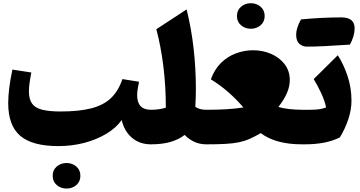

<svg xmlns="http://www.w3.org/2000/svg" viewBox="-20 -875 2182 1164"><path d="M717.8 -147.5Q684.6 -100.1 625.5 -64.5Q566.4 -28.8 491.5 -9Q416.5 10.7 334 10.7Q175.3 10.7 102.5 -51.8Q29.8 -114.3 29.8 -249.5Q29.8 -333.5 55.2 -453.1L169.9 -435.5Q155.3 -361.8 155.3 -321.3Q155.3 -275.4 173.3 -248.5Q191.4 -221.7 233.4 -210.4Q275.4 -199.2 346.7 -199.2Q460 -199.2 534.2 -218.5Q608.4 -237.8 653.1 -280.8Q697.8 -323.7 722.2 -395.5L822.8 -379.4Q817.4 -354 814.5 -334Q811.5 -314 811.5 -297.9Q811.5 -209.5 894.5 -209.5H895V0H894.5Q827.1 0 780.3 -39.6Q733.4 -79.1 717.8 -147.5ZM299.3 190.9Q299.3 155.8 324 134.5Q348.6 113.3 383.3 113.3Q418.5 113.3 442.9 134.5Q467.3 155.8 467.3 190.9Q467.3 225.6 442.9 246.8Q418.5 268.1 383.3 268.1Q348.6 268.1 324 246.8Q299.3 225.6 299.3 190.9Z M1111.3 -817.9Q1140.1 -702.6 1153.8 -580.6Q1167.5 -458.5 1167.5 -336.9Q1167.5 -314.5 1166.7 -285.6Q1166 -256.8 1164.1 -227.1Q1181.2 -216.3 1197.3 -212.9Q1213.4 -209.5 1231.4 -209.5H1231.9V0H1231.4Q1189.9 0 1157 -15.6Q1124 -31.2 1099.6 -57.1Q1063 -28.8 1013.2 -14.4Q963.4 0 895 0Q884.3 0 878.7 -8.3Q873 -16.6 873 -39.6V-170.4Q873 -193.4 878.7 -201.4Q884.3 -209.5 895 -209.5Q918.9 -209.5 942.1 -212.6Q965.3 -215.8 985.4 -222.2Q985.4 -353 970.2 -474.4Q955.1 -595.7 927.7 -697.8Z M1231.9 0Q1221.2 0 1215.6 -8.3Q1210 -16.6 1210 -39.6V-170.4Q1210 -193.4 1215.6 -201.4Q1221.2 -209.5 1231.9 -209.5Q1296.4 -209.5 1350.8 -212.6Q1405.3 -215.8 1455.6 -223.6Q1412.6 -273.9 1363.3 -316.9Q1314 -359.9 1258.3 -394Q1280.3 -455.1 1320.3 -494.1Q1360.4 -533.2 1410.9 -551.8Q1461.4 -570.3 1514.6 -570.3Q1573.2 -570.3 1623.8 -548.3Q1674.3 -526.4 1705.6 -485.8Q1736.8 -445.3 1736.8 -389.6Q1736.8 -350.1 1719.2 -310.1Q1701.7 -270 1667.5 -226.6Q1692.4 -218.8 1731.4 -214.1Q1770.5 -209.5 1811 -209.5H1811.5V0H1811Q1650.4 0 1561 -67.9Q1523.4 -46.4 1492.9 -33Q1462.4 -19.5 1428.5 -12.5Q1394.5 -5.4 1347.9 -2.7Q1301.3 0 1231.9 0ZM1416.5 -777.8Q1416.5 -813 1441.2 -834.2Q1465.8 -855.5 1500.5 -855.5Q1535.6 -855.5 1560.1 -834.2Q1584.5 -813 1584.5 -777.8Q1584.5 -743.2 1560.1 -721.9Q1535.6 -700.7 1500.5 -700.7Q1465.8 -700.7 1441.2 -721.9Q1416.5 -743.2 1416.5 -777.8Z M2101.6 -604.5Q1926.8 -592.3 1840.8 -592.3Q1814.5 -592.3 1794.9 -609.4Q1775.4 -626.5 1775.4 -665.3Q1775.4 -704.1 1804.7 -757.3Q1931.6 -769.5 2049.8 -769.5Q2129.9 -769.5 2129.9 -703.6Q2129.9 -657.2 2101.6 -604.5ZM1811.5 0Q1800.8 0 1795.2 -8.3Q1789.6 -16.6 1789.6 -39.6V-170.4Q1789.6 -193.4 1795.2 -201.4Q1800.8 -209.5 1811.5 -209.5H1861.3Q1890.1 -209.5 1913.8 -212.6Q1937.5 -215.8 1957 -223.6Q1948.7 -264.2 1927.5 -309.8Q1906.2 -355.5 1881.8 -395.5L2027.8 -540Q2061 -489.7 2085.9 -417.5Q2110.8 -345.2 2110.8 -263.7Q2110.8 -210.4 2091.8 -152.8Q2072.8 -95.2 2040.5 -42Q1996.1 -20 1943.6 -10Q1891.1 0 1828.1 0Z"/></svg>

Font: Pinar DS4-ExtraBold
Style: Regular
Weight: 800
Designer: Amin Abedi
Version: Version 2.000